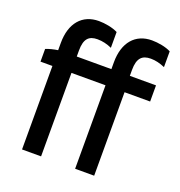

<svg xmlns="http://www.w3.org/2000/svg" viewBox="-130 -828 879 938"><g transform="rotate(20 310.0 -359.0)"><path d="M87 0H186V-434H363V0H462V-434H595V-518H459V-549C459 -610 482 -632 527 -632C552 -632 576 -626 601 -615V-697C575 -711 533 -718 502 -718C416 -718 363 -657 363 -554V-518H183V-549C183 -610 205 -632 250 -632C276 -632 300 -626 325 -615V-697C298 -711 257 -718 226 -718C140 -718 87 -657 87 -554V-516C66 -513 42 -507 25 -500V-434H87Z"/></g></svg>

Font: Fixel Text Medium
Style: Regular
Weight: 500
Width: 4
Designer: AlfaBravo + MacPaw
Foundry: Kyrylo Tkachov, Marchela Mozhyna, Serhii Makarenko, Maria Weinstein, Zakhar Kryvoshyya
Version: Version 1.211